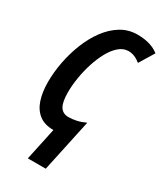

<svg xmlns="http://www.w3.org/2000/svg" viewBox="-232 -812 962 1128"><g transform="rotate(30 249.0 -248.0)"><path d="M157.2 228 204.1 8.8Q143.6 8.8 106.4 -20Q69.3 -48.8 52.2 -100.6Q35.2 -152.3 35.2 -220.2Q35.2 -286.1 48.6 -356.4Q62 -426.8 88.1 -492.4Q114.3 -558.1 152.8 -610.4Q191.4 -662.6 241.7 -693.4Q292 -724.1 353 -724.1Q444.3 -724.1 498 -681.2L437 -581.1Q397 -613.8 356 -613.8Q320.8 -613.8 291.3 -588.1Q261.7 -562.5 238.8 -520.3Q215.8 -478 199.7 -427Q183.6 -376 175.3 -323.7Q167 -271.5 167 -227.1Q167 -159.7 185.3 -130.4Q203.6 -101.1 242.2 -101.1Q267.6 -101.1 296.4 -107.4Q325.2 -113.8 355 -127.9L278.8 228Z"/></g></svg>

Font: Open Sans Condensed
Style: Bold Italic
Weight: 700
Width: 3
Italic angle: -12°
Designer: Monotype Design Team
Foundry: Monotype Imaging Inc.
Version: Version 3.003; ttfautohint (v1.8.4)